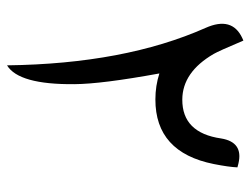

<svg xmlns="http://www.w3.org/2000/svg" viewBox="-106 -642 739 568"><g transform="rotate(90 264.0 -358.5)"><path d="M100.6 -708.5Q131.3 -635.7 140.1 -620.6Q193.8 -528.3 274.9 -527.8Q373.5 -527.3 390.1 -642.6Q400.9 -709 464.4 -693.8L475.6 -690.9Q474.6 -665.5 465.8 -621.1Q431.2 -447.8 274.4 -448.2Q234.4 -448.2 197.8 -460Q229 -289.1 229.5 -208.5Q231 -43.9 173.8 -9.3Q169.4 -356.9 63 -596.7Q28.3 -674.8 92.8 -705.1Z"/></g></svg>

Font: Gandom FD-WOL
Style: FD-WOL
Weight: 400
Foundry: DejaVu fonts team - Redesigned by Saber Rastikerdar - Based on Samim Font
Version: Version 0.6